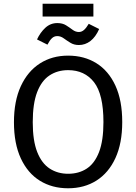

<svg xmlns="http://www.w3.org/2000/svg" viewBox="-20 -1000 732 1032"><path d="M346 -701Q433 -701 498.5 -660Q564 -619 600.5 -539.5Q637 -460 637 -344Q637 -230 600.5 -150.5Q564 -71 498.5 -29.5Q433 12 346 12Q260 12 194.5 -28.5Q129 -69 92 -148.5Q55 -228 55 -343Q55 -457 92 -537Q129 -617 194.5 -659Q260 -701 346 -701ZM346 -623Q289 -623 246 -594.5Q203 -566 179.5 -504.5Q156 -443 156 -343Q156 -244 180 -183Q204 -122 247 -94Q290 -66 346 -66Q404 -66 446.5 -94Q489 -122 512.5 -183Q536 -244 536 -344Q536 -493 485.5 -558Q435 -623 346 -623ZM404 -758Q378 -758 358.5 -770Q339 -782 322.5 -794Q306 -806 288 -806Q271 -806 259 -794.5Q247 -783 235 -760L179 -788Q196 -825 223.5 -850.5Q251 -876 288 -876Q316 -876 335 -864Q354 -852 370 -840Q386 -828 404 -828Q419 -828 431.5 -839Q444 -850 457 -872L513 -844Q494 -801 466 -779.5Q438 -758 404 -758ZM482 -980V-911H209V-980Z"/></svg>

Font: Fira Sans Variable
Style: Regular
Weight: 400
Designer: Carrois Corporate & Edenspiekermann AG
Foundry: Carrois Corporate GbR & Edenspiekermann AG
Version: Version 4.202